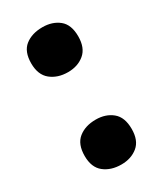

<svg xmlns="http://www.w3.org/2000/svg" viewBox="-151 -621 588 693"><g transform="rotate(-30 143.0 -274.0)"><path d="M45 -467Q45 -516 73 -538Q101 -560 145 -560Q186 -560 213.5 -538Q241 -516 241 -467Q241 -419 213.5 -396Q186 -373 145 -373Q102 -373 73.5 -396Q45 -419 45 -467ZM45 -81Q45 -130 73 -152.5Q101 -175 145 -175Q186 -175 213.5 -152.5Q241 -130 241 -81Q241 -33 213.5 -10.5Q186 12 145 12Q102 12 73.5 -10.5Q45 -33 45 -81Z"/></g></svg>

Font: Noto Sans Ethiopic SemiCondensed Black
Style: Regular
Weight: 900
Width: 4
Designer: Monotype Design Team
Foundry: Monotype Imaging Inc.
Version: Version 2.102; ttfautohint (v1.8.4.7-5d5b)